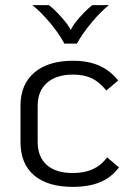

<svg xmlns="http://www.w3.org/2000/svg" viewBox="-20 -718 519 749"><path d="M60 -164V-306Q60 -389 114 -435Q168 -481 265 -481Q324 -481 367 -462Q410 -443 441 -404L395 -365Q367 -399 337 -413Q307 -427 265 -427Q200 -427 163.5 -395Q127 -363 127 -306V-164Q127 -106 162.5 -74.5Q198 -43 264 -43Q309 -43 342 -58Q375 -73 398 -104L444 -65Q415 -26 371 -7.5Q327 11 264 11Q166 11 113 -34Q60 -79 60 -164ZM106 -698H171Q195 -679 221 -649.5Q247 -620 256 -601Q264 -620 290 -649.5Q316 -679 340 -698H405Q375 -675 338.5 -631.5Q302 -588 280 -548H231Q210 -588 173 -631.5Q136 -675 106 -698Z"/></svg>

Font: KoHo
Style: Regular
Weight: 400
Version: Version 1.000; ttfautohint (v1.6)